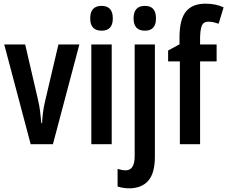

<svg xmlns="http://www.w3.org/2000/svg" viewBox="-20 -836 1237 1045"><path d="M147 -51 3 -594H117L185 -301Q194 -264 198 -232.5Q202 -201 205 -166H209Q210 -190 213.5 -220Q217 -250 226 -288L298 -594H412L268 -51Z M533 -804Q594 -804 594 -736Q594 -669 533 -669Q471 -669 471 -736Q471 -804 533 -804ZM588 -594V-51H477V-594Z M707 -736Q707 -804 769 -804Q829 -804 829 -736Q829 -669 769 -669Q707 -669 707 -736ZM686 189Q668 189 651.5 186.5Q635 184 620 179V83Q644 91 664 91Q713 91 713 14V-594H823V17Q823 106 787.5 147Q752 188 686 189Z M1159 -502H1069V-51H959V-502H895V-561L957 -595V-632Q957 -730 992 -773Q1027 -816 1098 -816Q1127 -816 1151.5 -811Q1176 -806 1197 -796L1170 -707Q1155 -712 1141.5 -715Q1128 -718 1113 -718Q1088 -718 1079 -697.5Q1070 -677 1069 -631V-594H1159Z"/></svg>

Font: Noto Sans Tamil UI ExtraCondensed SemiBold
Style: Regular
Weight: 600
Width: 2
Designer: Jelle Bosma - Monotype Design Team
Foundry: Monotype Imaging Inc.
Version: Version 2.004; ttfautohint (v1.8.4.7-5d5b)